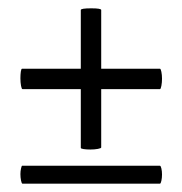

<svg xmlns="http://www.w3.org/2000/svg" viewBox="-20 -465 438 461"><path d="M29 -47Q29 -54 30.5 -60.5Q32 -67 33 -67H364Q366 -67 367.5 -60.5Q369 -54 369 -46Q369 -38 367.5 -31Q366 -24 364 -24H34Q32 -24 30.5 -31.5Q29 -39 29 -47ZM29 -277Q29 -286 30 -293Q31 -300 33 -300H364Q366 -300 367.5 -292.5Q369 -285 369 -276Q369 -267 367.5 -259Q366 -251 364 -251H34Q32 -251 30.5 -259Q29 -267 29 -277ZM197 -106Q188 -106 181 -107Q174 -108 174 -110V-441Q174 -445 199 -445Q223 -445 223 -441V-111Q223 -109 215 -107.5Q207 -106 197 -106Z"/></svg>

Font: Cormorant SC
Style: Bold
Weight: 700
Designer: Christian Thalmann (Catharsis Fonts)
Foundry: Catharsis Fonts
Version: Version 4.000